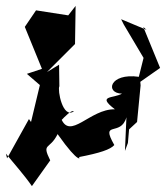

<svg xmlns="http://www.w3.org/2000/svg" viewBox="-43 -489 562 650"><path d="M188 -437 79 -454 41 -398 99 -256 48 -239 92 -201 62 -76 55 -86 -19 47 -23 31C6 67 38 102 65 141L127 54C97 -7 125 20 152 -35C229 74 231 43 223 43C296 29 331 17 344 2C295 -84 366 -24 385 -92L380 22L390 -5L394 -51L421 -76L433 -200L432 -212L499 -259L442 -398L453 -388L367 -424L376 -406L443 -293L427 -229C327 -243 312 -173 370 -172C341 -155 283 -167 346 -119C261 -121 193 -11 163 -90C117 -20 192 -124 207 -112C169 -86 151 -185 158 -197L157 -270L116 -245L211 -340L213 -469Z"/></svg>

Font: Charger Distortion
Style: 2It
Weight: 400
Designer: Jasper
Foundry: Cannot Into Space Fonts
Version: Version 0.98